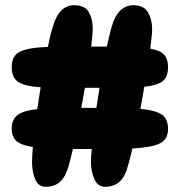

<svg xmlns="http://www.w3.org/2000/svg" viewBox="-20 -720 690 737"><path d="M156 -3Q127 -3 115 -32Q103 -61 103 -96Q103 -117 106 -156Q63 -162 44 -178Q25 -194 25 -225Q25 -262 48 -279Q71 -296 123 -301Q129 -343 136 -385Q75 -389 50 -405.5Q25 -422 25 -462Q25 -506 56 -521.5Q87 -537 164 -540Q170 -572 177 -597.5Q184 -623 190 -639Q204 -673 223 -686.5Q242 -700 263 -700Q307 -700 321.5 -672.5Q336 -645 336 -610Q336 -589 330 -541Q346 -541 361 -541Q376 -541 390 -541Q397 -573 403.5 -598.5Q410 -624 416 -639Q430 -673 450 -686.5Q470 -700 490 -700Q533 -700 548.5 -672Q564 -644 564 -609Q564 -597 562 -578Q560 -559 557 -533Q594 -527 609.5 -510.5Q625 -494 625 -462Q625 -425 604.5 -408.5Q584 -392 534 -387Q527 -345 519 -302Q576 -297 600.5 -280.5Q625 -264 625 -225Q625 -185 593.5 -169.5Q562 -154 488 -150Q482 -122 476 -100.5Q470 -79 466 -66Q454 -33 433.5 -18Q413 -3 384 -3Q355 -3 342 -33Q329 -63 329 -98Q329 -116 332 -148H325Q307 -148 291 -148Q275 -148 260 -148Q253 -120 247.5 -98Q242 -76 237 -64Q225 -32 205 -17.5Q185 -3 156 -3ZM325 -383Q316 -383 306 -383Q299 -345 292 -306Q300 -306 308 -306Q316 -306 325 -306Q331 -306 337.5 -306Q344 -306 350 -306Q356 -345 362 -383Q353 -383 344 -383Q335 -383 325 -383Z"/></svg>

Font: Cherry Bomb One
Style: Regular
Weight: 400
Designer: satsuyako
Foundry: satsuyako
Version: Version 4.100; ttfautohint (v1.8.3)